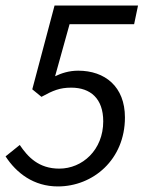

<svg xmlns="http://www.w3.org/2000/svg" viewBox="-20 -658 520 690"><path d="M188 12C314 12 429 -84 429 -236C429 -347 357 -404 261 -404C228 -404 201 -395 178 -384L230 -571H462L476 -638H176L96 -337L129 -310C171 -333 195 -343 236 -343C305 -343 351 -304 351 -222C351 -119 276 -52 193 -52C119 -52 80 -94 51 -137L0 -96C39 -36 101 12 188 12Z"/></svg>

Font: Source Sans Pro
Style: Italic
Weight: 400
Italic angle: -11°
Designer: Paul D. Hunt
Foundry: Adobe Systems Incorporated
Version: Version 3.006;hotconv 1.0.111;makeotfexe 2.5.65597